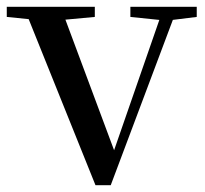

<svg xmlns="http://www.w3.org/2000/svg" viewBox="-29 -542 606 567"><path d="M253 5 41 -522H150L317 -74H299L304 -87L455 -522H496L298 5ZM-9 -492V-522H251V-492L143 -482H90ZM356 -492V-522H552V-492L471 -482H453Z"/></svg>

Font: Noto Serif KR ExtraLight Medium
Style: Regular
Weight: 500
Version: Version 2.002-H1;hotconv 1.1.0;makeotfexe 2.6.0